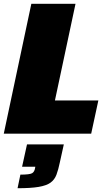

<svg xmlns="http://www.w3.org/2000/svg" viewBox="-25 -708 566 1017"><path d="M-5 0 141 -688H375L266 -176H496L458 0ZM68 289 83 217Q132 217 145 209.5Q158 202 161 181L162 175H92L118 57H313L292 152Q284 191 274 217.5Q264 244 242.5 259.5Q221 275 179.5 282Q138 289 68 289Z"/></svg>

Font: Saira Black
Style: Italic
Weight: 900
Italic angle: -12°
Designer: Hector Gatti with collaboration of the Omnibus-Type team
Foundry: Omnibus-Type
Version: Version 1.100; ttfautohint (v1.8.3)